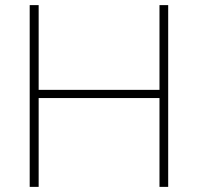

<svg xmlns="http://www.w3.org/2000/svg" viewBox="-20 -730 773 750"><path d="M637 -710V0H603V-347H131V0H96V-710H131V-379H603V-710Z"/></svg>

Font: Raleway Thin ExtraLight
Style: Regular
Weight: 250
Version: Version 4.026